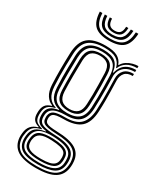

<svg xmlns="http://www.w3.org/2000/svg" viewBox="-230 -822 869 1057"><g transform="rotate(30 204.0 -293.0)"><path d="M195.2 168.5Q117.5 168.5 78.6 144Q39.8 119.5 35.2 68.2Q34.8 61.2 35 53.9Q35.2 46.5 36.2 39.2Q39 10 53.8 -7.4Q68.5 -24.8 96.8 -32.5V-36Q75.5 -42.2 65 -54.1Q54.5 -66 52.5 -87.2Q52.2 -92.2 52.2 -98.5Q52.2 -104.8 52.5 -110Q54 -133.8 64.8 -149.1Q75.5 -164.5 102.2 -172V-175.5Q79 -183.5 63 -208Q47 -232.5 44.8 -272Q43.5 -295.8 43 -320.1Q42.5 -344.5 42.5 -369.5Q42.5 -394.5 43 -420.9Q43.5 -447.2 44.5 -474.8Q47.5 -545.8 83.2 -576.6Q119 -607.5 194.2 -607.5Q244.8 -607.5 270.2 -593.1Q295.8 -578.8 305.5 -550.8H308.8Q318.2 -568 335.1 -579Q352 -590 371.1 -595.1Q390.2 -600.2 406 -600V-587Q366 -587.2 341.1 -571.1Q316.2 -555 307.5 -530.2H303.8Q295.5 -563 270.5 -578.9Q245.5 -594.8 194.2 -594.8Q127.8 -594.8 95.2 -567.1Q62.8 -539.5 60.5 -475.2Q59 -437.2 58.4 -403.9Q57.8 -370.5 58.2 -338.9Q58.8 -307.2 60.5 -273.5Q62.8 -229.8 79.9 -206Q97 -182.2 125 -175V-171.5Q93.2 -164 80.4 -149.8Q67.5 -135.5 66 -110Q65.5 -104.2 65.5 -98.6Q65.5 -93 66 -87Q67.8 -66 78.8 -55Q89.8 -44 118.5 -36V-32.5Q84 -25.2 68.6 -8.6Q53.2 8 49.8 39.2Q48.5 47.2 47.9 53Q47.2 58.8 48.2 68Q52.8 113.8 86.6 135.4Q120.5 157 195.2 157Q272 157 307 135Q342 113 346.5 64Q347.5 55 347.4 48.4Q347.2 41.8 346 33Q341.2 -9.8 306.8 -29.5Q272.2 -49.2 197.8 -51.5Q165.5 -52.8 146.1 -56.5Q126.8 -60.2 117.5 -67.8Q108.2 -75.2 106 -87Q105 -91.2 104.8 -98.9Q104.5 -106.5 104.8 -110.2Q108.5 -135.8 128.4 -144.9Q148.2 -154 194.5 -153.8Q264.5 -153.2 294.1 -183.8Q323.8 -214.2 326.8 -273.8Q328.5 -310.2 328.8 -339.2Q329 -368.2 328.4 -399.6Q327.8 -431 326.8 -474.2Q325.8 -508.2 346.1 -529.6Q366.5 -551 406 -550V-537.2Q371.5 -537.8 355.9 -519Q340.2 -500.2 341 -471.5Q342 -436.2 342.8 -405.2Q343.5 -374.2 343.5 -342.5Q343.5 -310.8 341.5 -273.2Q338 -202.8 303.2 -172Q268.5 -141.2 194.2 -141.2Q168.2 -141.2 152.2 -138.5Q136.2 -135.8 128.4 -128.6Q120.5 -121.5 119 -108Q118.8 -106.8 118.8 -100.5Q118.8 -94.2 119.5 -91.2Q121.5 -81.2 129.4 -75.6Q137.2 -70 153.8 -67.5Q170.2 -65 198 -64Q279 -61.8 317.6 -38.6Q356.2 -15.5 360.2 33.5Q361 41.8 361.1 49.1Q361.2 56.5 360.5 64Q356.2 118 317 143.2Q277.8 168.5 195.2 168.5ZM195.2 133.8Q240 133.8 266.8 125.6Q293.5 117.5 305.9 102.2Q318.2 87 319.5 65.5Q320.2 55.2 320.1 48.6Q320 42 319 33Q317 13.8 304.5 0.5Q292 -12.8 266 -20.2Q240 -27.8 197.2 -29.8Q136.8 -32.5 108.5 -16.1Q80.2 0.2 74.5 39.8Q73.5 46.8 73 53.4Q72.5 60 73.5 69Q77.2 103.8 106.2 118.8Q135.2 133.8 195.2 133.8ZM195.2 122.5Q139.8 122.5 114.4 109.8Q89 97 86 68.2Q85.2 61.2 85.6 54.5Q86 47.8 87.2 39Q92.2 2.8 118.9 -9.2Q145.5 -21.2 199 -19.5Q234.2 -18.2 257.2 -12.4Q280.2 -6.5 292.1 4.8Q304 16 306 33.2Q307.2 44 307.1 50.2Q307 56.5 306.2 64.2Q303.2 95.2 277.4 108.9Q251.5 122.5 195.2 122.5ZM195.2 110.5Q227.5 110.5 247.9 106Q268.2 101.5 278.9 91.1Q289.5 80.8 291.5 64Q292.5 56.2 292.6 48.8Q292.8 41.2 291 33.2Q289.5 20.2 279.6 11.9Q269.8 3.5 249.8 -1.1Q229.8 -5.8 197.5 -7.2Q148.8 -9.8 126.6 1.9Q104.5 13.5 100.8 39Q99 46 98.9 54Q98.8 62 99.8 68.2Q102.5 89.8 124.6 100.1Q146.8 110.5 195.2 110.5ZM195.2 145.8Q126.5 145.8 95.4 127.6Q64.2 109.5 60.2 68Q59.8 59.8 60 53.5Q60.2 47.2 61.2 39Q64.5 6.5 83.5 -10.4Q102.5 -27.2 143.5 -32.8V-36.2Q111.2 -40.5 96 -52.2Q80.8 -64 78 -87Q77.2 -93 77.2 -98.9Q77.2 -104.8 77.5 -110.2Q79 -137.5 96.2 -152.1Q113.5 -166.8 147.5 -172V-175Q115 -182 96.6 -205.6Q78.2 -229.2 76 -274.5Q74.5 -304 74.1 -335.8Q73.8 -367.5 74.2 -402Q74.8 -436.5 76 -474.2Q78.2 -532.8 107.2 -557.5Q136.2 -582.2 194.2 -582.2Q246 -582.2 270.8 -562.9Q295.5 -543.5 301.2 -499.8H304.8Q310.8 -524.5 323.4 -541.1Q336 -557.8 356.4 -566.5Q376.8 -575.2 406 -575.5V-562.5Q360.5 -563.2 335.5 -538.5Q310.5 -513.8 312 -475.5Q313 -439.5 313.4 -405.1Q313.8 -370.8 313.4 -338.2Q313 -305.8 311.8 -275Q308.8 -217.5 280.6 -191.6Q252.5 -165.8 194 -166Q165.5 -166.2 143.2 -161.1Q121 -156 107.9 -144.4Q94.8 -132.8 92.5 -112.5Q91.8 -106.2 91.9 -98.9Q92 -91.5 92.5 -87.5Q96 -61.2 121.6 -52.4Q147.2 -43.5 197.5 -41.8Q241 -40.5 270.4 -32.4Q299.8 -24.2 315.4 -8.2Q331 7.8 333.8 32.8Q334.5 40 334.8 47.9Q335 55.8 334.2 64Q330.5 109.2 295.9 127.5Q261.2 145.8 195.2 145.8ZM194.2 -180Q243.8 -180 268.8 -202.2Q293.8 -224.5 296.2 -274.8Q297.8 -307.8 298 -339.4Q298.2 -371 297.8 -404.2Q297.2 -437.5 295.8 -475.2Q294 -526.8 268.6 -548Q243.2 -569.2 194.2 -569.2Q140 -569.2 116.8 -545.8Q93.5 -522.2 91.8 -473.8Q90.2 -416.5 90.1 -371.4Q90 -326.2 91.8 -273Q93.8 -224.5 119.1 -202.2Q144.5 -180 194.2 -180ZM194.2 -192.5Q150.2 -192.5 129.6 -212.8Q109 -233 107.5 -275.2Q105.8 -323 105.9 -370.5Q106 -418 107.5 -473Q109 -517.8 130 -537.2Q151 -556.8 194.2 -556.8Q236.5 -556.8 257.5 -537.6Q278.5 -518.5 280 -475.2Q281.5 -437 282 -403.5Q282.5 -370 282.1 -338.8Q281.8 -307.5 280.2 -275.8Q278.2 -232 257.1 -212.2Q236 -192.5 194.2 -192.5ZM194.2 -205.2Q227.2 -205.2 245 -222Q262.8 -238.8 264.5 -276.8Q266 -306.2 266.4 -337.2Q266.8 -368.2 266.1 -402.4Q265.5 -436.5 264.2 -474.8Q262.8 -512.8 244.6 -528.4Q226.5 -544 194.2 -544Q160.2 -544 142.2 -527.9Q124.2 -511.8 123 -472.5Q121.8 -421.5 121.5 -373.4Q121.2 -325.2 123 -275.8Q124.8 -238.8 142.2 -222Q159.8 -205.2 194.2 -205.2ZM194 -640Q131 -640 102.6 -666.5Q74.2 -693 71.5 -753.8H87.5Q89.8 -699.8 114.5 -676.2Q139.2 -652.8 194 -652.8Q248.8 -652.8 273.5 -676.2Q298.2 -699.8 300.5 -753.8H316.5Q313.5 -693 285.1 -666.5Q256.8 -640 194 -640ZM194 -665.2Q147.2 -665.2 126.2 -685.9Q105.2 -706.5 103.2 -753.8H119Q120.8 -713.5 138.1 -695.8Q155.5 -678 194 -678Q232.5 -678 249.9 -695.8Q267.2 -713.5 269 -753.8H284.8Q282.8 -706.5 261.8 -685.9Q240.8 -665.2 194 -665.2ZM194 -690.8Q163.8 -690.8 150 -705.4Q136.2 -720 135 -753.8H149.2Q149.8 -726.8 160.6 -715Q171.5 -703.2 194 -703.2Q216.8 -703.2 227.5 -715Q238.2 -726.8 238.8 -753.8H253Q251.8 -720 238 -705.4Q224.2 -690.8 194 -690.8Z"/></g></svg>

Font: Big Shoulders Inline Text Thin
Style: Regular
Weight: 400
Version: Version 2.002